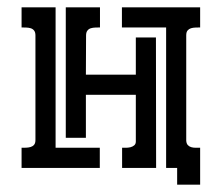

<svg xmlns="http://www.w3.org/2000/svg" viewBox="-20 -460 605 526"><path d="M253.9 -384.8Q247.6 -384.8 241 -384.5Q234.4 -384.3 228.8 -382.6Q223.1 -380.9 219.5 -376.2Q215.8 -371.6 215.8 -362.8L215.3 -255.4H352.1V-357.4H407.2L407.7 0H314.5V-55.2Q318.4 -55.2 324.7 -55.2Q331.1 -55.2 337.2 -56.6Q343.3 -58.1 347.7 -61.8Q352.1 -65.4 352.1 -72.3V-200.2H215.3V-82.5H160.2V-439.9H253.9ZM435.1 -384.8H314V-439.9H528.3V-384.8Q522.5 -384.8 515.6 -384.5Q508.8 -384.3 503.2 -382.6Q497.6 -380.9 493.9 -376.5Q490.2 -372.1 490.2 -363.3V-74.7Q490.7 -66.9 494.4 -62.7Q498 -58.6 503.7 -56.9Q509.3 -55.2 515.9 -55.2Q522.5 -55.2 528.3 -55.2V45.9H465.3V0H435.1ZM253.4 -55.2V0H39.1V-55.2Q44.9 -55.2 51.8 -55.4Q58.6 -55.7 64.2 -57.4Q69.8 -59.1 73.5 -63.5Q77.1 -67.9 77.1 -76.7V-362.8Q77.1 -371.6 73.5 -376.2Q69.8 -380.9 64.2 -382.6Q58.6 -384.3 52 -384.5Q45.4 -384.8 39.1 -384.8V-439.9H132.3V-55.2Z"/></svg>

Font: Isar CAT
Style: Regular
Weight: 400
Designer: Digitized by Peter Wiegel
Foundry: CAT-Fonts, Peter Wiegel
Version: Version 1.000; ttfautohint (v1.3)